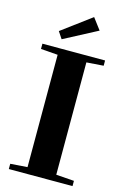

<svg xmlns="http://www.w3.org/2000/svg" viewBox="-130 -922 638 981"><g transform="rotate(15 189.5 -431.5)"><path d="M109.9 -710.4 85.4 -747.1 241.2 -862.8 286.1 -803.2ZM21 0V-27.8L110.8 -34.2V-628.4L21 -635.3V-663.1H352.5V-635.3L262.7 -628.9V-34.7L357.9 -27.8V0Z"/></g></svg>

Font: Elstob 14pt
Style: Bold
Weight: 700
Designer: Peter S. Baker
Version: Version 1.015